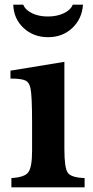

<svg xmlns="http://www.w3.org/2000/svg" viewBox="-20 -806 401 826"><path d="M257 -540V-164Q257 -84 271.5 -63Q286 -42 344 -40V0H29V-40Q85 -43 101.5 -64.5Q118 -86 118 -157V-280Q118 -396 111 -427Q106 -452 88.5 -460Q71 -468 25 -468V-502ZM293 -786H337Q333 -725 291 -685.5Q249 -646 187 -646Q124 -646 81.5 -685.5Q39 -725 37 -786H80Q89 -763 118 -749Q147 -735 186 -735Q225 -735 254.5 -749Q284 -763 293 -786Z"/></svg>

Font: Libre Baskerville
Style: Bold
Weight: 700
Designer: Pablo Impallari, Rodrigo Fuenzalida
Foundry: Pablo Impallari, Rodrigo Fuenzalida
Version: Version 1.000